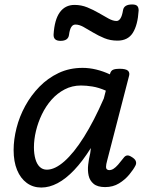

<svg xmlns="http://www.w3.org/2000/svg" viewBox="-20 -823 663 860"><path d="M165 17Q128 17 100 -3.5Q72 -24 56.5 -61.5Q41 -99 41 -151Q41 -198 54 -249.5Q67 -301 93 -348.5Q119 -396 156.5 -434.5Q194 -473 242.5 -496Q291 -519 350 -519Q380 -519 411 -511.5Q442 -504 472 -490L473 -493Q477 -507 487.5 -511Q498 -515 515 -515Q544 -515 553.5 -506Q563 -497 557 -479L460 -104Q455 -86 455 -76.5Q455 -67 459.5 -64Q464 -61 469 -61Q479 -61 488.5 -67Q498 -73 509 -85.5Q520 -98 533 -115Q540 -125 548.5 -126.5Q557 -128 568 -121Q584 -112 588 -102Q592 -92 587 -82Q578 -64 559 -41Q540 -18 513 -1.5Q486 15 451 15Q417 15 399.5 0.5Q382 -14 377 -36.5Q372 -59 375 -85.5Q378 -112 384 -136Q385 -141 385.5 -147Q386 -153 387 -160Q350 -101 312.5 -61.5Q275 -22 238 -2.5Q201 17 165 17ZM132 -163Q132 -134 138.5 -111Q145 -88 158 -75.5Q171 -63 190 -63Q226 -63 268.5 -100.5Q311 -138 356 -209.5Q401 -281 445 -382L454 -417Q422 -431 394 -435.5Q366 -440 343 -440Q303 -440 269.5 -422.5Q236 -405 210.5 -376Q185 -347 167.5 -310.5Q150 -274 141 -236Q132 -198 132 -163ZM251 -640Q219 -640 220 -668Q224 -735 248 -768Q272 -801 314 -801Q344 -801 371 -790Q398 -779 422 -765Q446 -751 466 -740Q486 -729 502 -729Q512 -729 519.5 -740.5Q527 -752 531 -777Q535 -803 572 -803Q588 -803 594.5 -796.5Q601 -790 601 -776Q597 -711 575 -676Q553 -641 506 -641Q474 -641 447.5 -652Q421 -663 397.5 -677Q374 -691 354.5 -702Q335 -713 318 -713Q306 -713 299 -701.5Q292 -690 289 -666Q287 -653 277.5 -646.5Q268 -640 251 -640Z"/></svg>

Font: Playwrite IS
Style: Regular
Weight: 400
Designer: Veronika Burian, José Scaglione
Foundry: TypeTogether
Version: Version 1.002